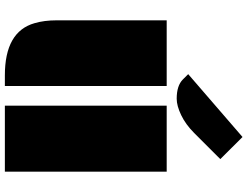

<svg xmlns="http://www.w3.org/2000/svg" viewBox="-134 -883 1017 789"><g transform="rotate(90 374.5 -488.5)"><path d="M414.1 -665H685.5V0H414.1ZM63.5 -665H333.5V0H289.6Q109.9 0 75.2 -122.1Q63.5 -161.6 63.5 -213.4ZM385.7 -706.1Q332 -706.1 306.6 -731.4L284.7 -753.4L543 -976.6L633.8 -885.3L526.4 -777.8Q491.2 -742.7 452.9 -724.4Q414.6 -706.1 385.7 -706.1Z"/></g></svg>

Font: Plaster
Style: Regular
Weight: 400
Designer: Eben Sorkin
Foundry: Eben Sorkin
Version: Version 1.007